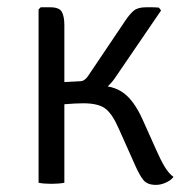

<svg xmlns="http://www.w3.org/2000/svg" viewBox="-20 -514 530 540"><path d="M161 0Q154 1.5 144.5 2.2Q135 3 124.5 3Q103 3 88.5 0V-487.5L94.5 -493.5H121.5Q146.5 -493.5 153.8 -480.8Q161 -468 161 -443ZM420 -91Q431.5 -64.5 443.2 -45Q455 -25.5 468 -16.5Q461.5 -7.5 447.2 -0.8Q433 6 418.5 6Q394 6 383 -8Q372 -22 361.5 -46L315 -150Q296.5 -193 276.8 -208.2Q257 -223.5 214.5 -223.5Q204.5 -223.5 189.8 -222.8Q175 -222 157 -220.5L123.5 -217.5V-274.5H244.5Q298.5 -274.5 328 -252.2Q357.5 -230 380.5 -179ZM306 -298.5Q287.5 -270 264.5 -258.8Q241.5 -247.5 210.5 -247.5H129.5V-281.5L204.5 -285.5Q211.5 -285.5 216.8 -289Q222 -292.5 226.5 -298.5L333.5 -457.5Q345 -474.5 356.2 -484Q367.5 -493.5 390.5 -493.5Q401 -493.5 409 -493.5Q417 -493.5 427 -492.5L433 -484.5Z"/></svg>

Font: Signika Light Light
Style: Regular
Weight: 300
Version: Version 2.001